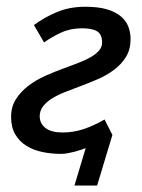

<svg xmlns="http://www.w3.org/2000/svg" viewBox="-20 -457 430 583"><path d="M13.7 -102.1Q13.7 -132.8 28.3 -155.8Q43 -178.7 65.9 -196.3Q88.9 -213.9 117.7 -226.8Q146.5 -239.7 175.3 -250Q197.8 -258.3 218.8 -266.4Q239.7 -274.4 255.4 -283.4Q271 -292.5 280.5 -303.2Q290 -314 290 -328.1Q290 -352.1 275.4 -361.6Q260.7 -371.1 229 -371.1Q194.3 -371.1 166 -358.2Q137.7 -345.2 113.8 -328.1L83 -380.9Q115.2 -404.8 153.6 -420.7Q191.9 -436.5 238.8 -436.5Q278.8 -436.5 305.4 -428.5Q332 -420.4 347.7 -406.7Q363.3 -393.1 369.9 -375.5Q376.5 -357.9 376.5 -338.4Q376.5 -307.1 362.8 -284.7Q349.1 -262.2 327.1 -245.6Q305.2 -229 277.8 -217Q250.5 -205.1 222.7 -194.8Q198.7 -186 176.8 -177.2Q154.8 -168.5 137.9 -158Q121.1 -147.5 110.8 -134.3Q100.6 -121.1 100.6 -104Q100.6 -81.5 118.4 -68.1Q136.2 -54.7 169.9 -54.7Q203.6 -54.7 235.1 -65.4Q266.6 -76.2 297.4 -94.2L321.3 -47.4L274.9 106.4H206.1L240.2 -7.3Q234.4 -4.9 225.6 -2Q216.8 1 206.5 3.7Q196.3 6.3 185.5 8.3Q174.8 10.3 165.5 10.3Q136.2 10.3 108.9 4.6Q81.5 -1 60.3 -14.2Q39.1 -27.3 26.4 -48.8Q13.7 -70.3 13.7 -102.1Z"/></svg>

Font: PT Astra Sans
Style: Italic
Weight: 400
Italic angle: -16°
Designer: A.Korolkova, I. Chaeva
Foundry: ParaType Ltd
Version: Version 1.001; ttfautohint (v1.6)